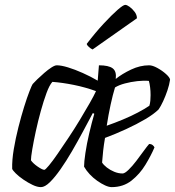

<svg xmlns="http://www.w3.org/2000/svg" viewBox="-20 -768 718 788"><path d="M148 0Q133 0 114 -9Q95 -18 76 -31Q57 -44 44.5 -56.5Q32 -69 30 -75Q29 -111 36.5 -155.5Q44 -200 55.5 -245.5Q67 -291 79 -329.5Q91 -368 101 -393.5Q111 -419 114 -423Q120 -430 133 -442.5Q146 -455 161.5 -468.5Q177 -482 191 -491Q205 -500 213 -500Q231 -500 259 -491.5Q287 -483 319.5 -468.5Q352 -454 381 -437L386 -500Q426 -500 442.5 -487.5Q459 -475 455 -444Q481 -465 518 -482.5Q555 -500 592 -500Q606 -500 626 -489Q646 -478 661.5 -464Q677 -450 678 -441Q675 -420 667 -396.5Q659 -373 649.5 -352.5Q640 -332 631 -319Q612 -300 576.5 -279Q541 -258 497.5 -238Q454 -218 411 -202Q406 -173 403.5 -150Q401 -127 399 -101Q405 -91 418.5 -80.5Q432 -70 449 -63Q466 -56 483 -56Q492 -56 507.5 -71Q523 -86 539 -107Q555 -128 569.5 -148Q584 -168 592 -177Q601 -177 606.5 -172.5Q612 -168 614 -163Q600 -130 577 -92Q554 -54 520 -27Q486 0 438 0Q427 0 411.5 -7Q396 -14 379 -26Q362 -38 348 -53Q334 -68 325 -84Q325 -103 330.5 -140Q336 -177 346 -220Q356 -263 367 -301L361 -304Q343 -270 321 -229Q299 -188 275.5 -147.5Q252 -107 228.5 -73.5Q205 -40 184.5 -20Q164 0 148 0ZM162 -71Q166 -71 181 -89Q196 -107 217 -137.5Q238 -168 262 -204Q286 -240 308 -276.5Q330 -313 348 -344.5Q366 -376 374 -394Q330 -410 283 -419.5Q236 -429 195 -432Q183 -419 171 -386.5Q159 -354 147.5 -312.5Q136 -271 127 -229.5Q118 -188 112.5 -155.5Q107 -123 107 -110Q116 -97 135 -84Q154 -71 162 -71ZM418 -252Q452 -264 484.5 -277.5Q517 -291 545.5 -306Q574 -321 593 -334Q596 -343 597 -355Q598 -367 598 -378Q598 -395 596 -410.5Q594 -426 591 -436Q570 -438 543.5 -435Q517 -432 492.5 -425.5Q468 -419 452 -409Q443 -380 434 -338.5Q425 -297 418 -252ZM360 -565Q353 -568 345 -575Q337 -582 336 -588Q372 -635 405.5 -671Q439 -707 462.5 -727.5Q486 -748 494 -748Q501 -748 512 -740Q523 -732 532.5 -719.5Q542 -707 542 -693Z"/></svg>

Font: Texturina Medium 12pt Light
Style: Italic
Weight: 300
Italic angle: -11°
Version: Version 1.002